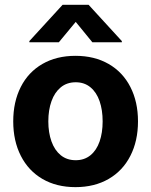

<svg xmlns="http://www.w3.org/2000/svg" viewBox="-20 -770 630 801"><path d="M35.2 -263.7Q35.2 -345.2 66.7 -407.2Q98.1 -469.2 157 -503.2Q215.8 -537.1 294.9 -537.1Q374 -537.1 433.1 -503.2Q492.2 -469.2 523.9 -407.2Q555.7 -345.2 555.7 -263.7Q555.7 -182.1 523.9 -119.9Q492.2 -57.6 433.1 -23.4Q374 10.7 294.9 10.7Q215.8 10.7 157.2 -23.4Q98.6 -57.6 66.9 -119.9Q35.2 -182.1 35.2 -263.7ZM408.2 -263.7Q408.2 -311 395.5 -347.9Q382.8 -384.8 357.4 -405.8Q332 -426.8 295.9 -426.8Q259.3 -426.8 233.6 -405.8Q208 -384.8 194.8 -347.9Q181.6 -311 181.6 -263.7Q181.6 -216.8 194.8 -179.9Q208 -143.1 233.6 -122.3Q259.3 -101.6 295.9 -101.6Q332 -101.6 357.4 -122.3Q382.8 -143.1 395.5 -179.7Q408.2 -216.3 408.2 -263.7ZM295.9 -678.7 225.6 -593.8H102.5V-598.6L241.2 -750H349.6L488.3 -598.6V-593.8H365.2Z"/></svg>

Font: Pretendard Std
Style: Bold
Weight: 700
Designer: Base glyphs from Inter by Rasmus Andersson; Hangeul glyphs from Noto Sans CJK(Source Han Sans) by Jang Soo-young and Kan
Foundry: Kil Hyung-jin
Version: Version 1.309